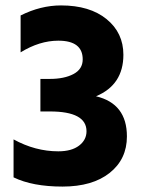

<svg xmlns="http://www.w3.org/2000/svg" viewBox="-20 -683 523 708"><path d="M448 -180Q448 -96 384.5 -45.5Q321 5 210.5 5Q100 5 30 -29V-169Q110 -125 195 -125Q244 -125 271.5 -146Q299 -167 299 -199Q299 -272 164 -272H129V-392H164Q217 -392 251 -410Q285 -428 285 -464Q285 -533 195 -533Q126 -533 56 -490V-626Q130 -663 205 -663Q311 -663 373 -612.5Q435 -562 435 -481Q435 -370 334 -328Q448 -301 448 -180Z"/></svg>

Font: Hind Colombo
Style: Bold
Weight: 700
Designer: Jyotish Sonowal, Aditi Pimprikar
Foundry: Indian Type Foundry
Version: Version 1.000;PS 1.0;hotconv 1.0.86;makeotf.lib2.5.63406; tt